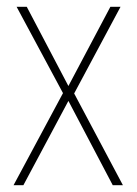

<svg xmlns="http://www.w3.org/2000/svg" viewBox="-20 -547 404 567"><path d="M166 -272 20 0H49L182 -249L313 0H343L199 -271L336 -527H306L182 -293L59 -527H29Z"/></svg>

Font: Noto Sans Sinhala Condensed Thin
Style: Regular
Weight: 100
Width: 3
Designer: Jelle Bosma - Monotype Design Team
Foundry: Monotype Imaging Inc.
Version: Version 2.006